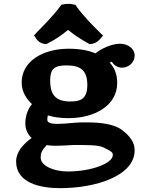

<svg xmlns="http://www.w3.org/2000/svg" viewBox="-20 -744 780 1001"><path d="M373.2 -718.4 362.3 -721.1C344 -725.5 326.5 -724.2 311.6 -721.4L299.8 -719.2L293.3 -710.3C261.7 -666.8 209.3 -613.2 170.4 -573.7L157.4 -559.3L168.2 -543.1C176.2 -531.1 189 -519.4 208.9 -515.6L219.7 -513.5L229.3 -518.2C269 -537.7 303 -561.8 334.9 -588C365.5 -563 401.1 -539.2 438.3 -518.9L448.1 -513.5L459.4 -515.5C481.9 -519.4 495.5 -532.6 503.6 -542.5L517.1 -558.8L501.6 -573.7C460.8 -613.1 410.8 -665.5 379.1 -710.1ZM344.2 -215C260.5 -215 241.6 -262.5 241.6 -323.6C241.6 -385.3 263 -403 326.9 -403C402.6 -403 435.2 -375.5 435.2 -300.6C435.2 -220.9 391.6 -215 344.2 -215ZM265.8 16C310.2 16 347.9 12 363.8 12C433.5 12 490.9 11.4 518.3 24C569.3 49.1 568 52.4 568 65C568 107 458 150 332.7 150C261.4 150 192.1 120.9 192.1 78C192.1 53.3 196.6 42.3 223.2 12.5C235.1 14.3 252 16 265.8 16ZM682 -454C682 -492.1 645.2 -516 606 -516C576.3 -516 531.2 -503 492 -476.4C486.9 -472.9 484 -470.8 478 -465.8C451.4 -477.2 406.6 -490 338.4 -490C202.5 -490 93 -423.8 93 -314.8C93 -262.9 119 -227.8 146.5 -201.3C121.9 -171.4 112 -133.3 112 -100.8C112 -70.5 123.6 -45.1 144.7 -24.4C99.4 8.5 64 49.1 64 98C64 210.8 191.4 237 293.5 237C475.3 237 682 174.9 682 39C682 -4.6 654.8 -35.5 619.6 -63.6C564.5 -107.6 462.4 -106 413.3 -106C386.5 -106 354.4 -103 321.1 -99.9C302 -99 285.7 -98 282 -98C248.9 -98 226.6 -103.1 226.6 -118.7C226.6 -127.3 227.1 -134.5 229.7 -142.4C261.1 -132.4 297.5 -128 337.3 -128C471.5 -128 591 -192.2 591 -311.2C591 -355.5 578.6 -387.9 551.9 -418.2C555.6 -420 561.1 -421.8 562.4 -422.1C562.6 -422 562.9 -421.8 563.7 -420.9C572.1 -406.5 591.6 -391.1 616 -391.1C651.7 -391.1 682 -420.1 682 -454Z"/></svg>

Font: Linux Libertine Mono O 
Style: Mono Bold
Weight: 400
Designer: Philipp H. Poll
Foundry: Philipp H. Poll
Version: Version 5.1.7